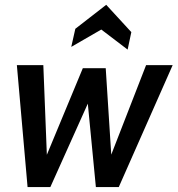

<svg xmlns="http://www.w3.org/2000/svg" viewBox="-20 -760 722 780"><path d="M92 0 48.5 -495.5H156L172.5 -76.5L149.5 -81L316.5 -483H409.5L435.5 -76.5L412 -80.5L573.5 -495.5H681.5L462.5 0H369.5L331.5 -393L359 -388.5L184.5 0ZM269.5 -569.5 286 -643 411.5 -740.5 513.5 -629.5 498.5 -558.5 391.5 -640Z"/></svg>

Font: Cabin SemiCondensedSemiBold
Style: Italic
Weight: 600
Width: 4
Italic angle: -10°
Designer: Pablo Impallari
Foundry: Pablo Impallari. http://www.impallari.com Igino Marini. http://www.ikern.com
Version: Version 3.001